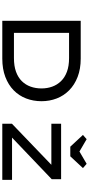

<svg xmlns="http://www.w3.org/2000/svg" viewBox="440 -1234 793 1714"><g transform="rotate(90 837.0 -376.5)"><path d="M165 0V-700H503Q595 -700 666 -672.5Q737 -645 785.5 -597Q834 -549 858.5 -485.5Q883 -422 883 -350Q883 -277 858.5 -213Q834 -149 785.5 -101.5Q737 -54 666 -27Q595 0 503 0ZM273 -93 270 -104H498Q569 -104 620 -122.5Q671 -141 704 -174.5Q737 -208 753 -253Q769 -298 769 -350Q769 -401 753 -445.5Q737 -490 704 -524Q671 -558 620 -577Q569 -596 498 -596H267L273 -605ZM1084 0V-86L1461 -448L1475 -438H1084V-525H1579V-441L1205 -84L1188 -87H1585V0ZM1289 -607 1184 -720 1222 -753 1347 -680H1317L1442 -753L1480 -720L1375 -607Z"/></g></svg>

Font: Lexend Tera
Style: Regular
Weight: 400
Designer: Bonnie Shaver-Troup, Thomas Jockin
Foundry: Lexend
Version: Version 1.007